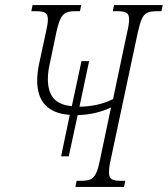

<svg xmlns="http://www.w3.org/2000/svg" viewBox="-20 -734 659 754"><path d="M220 -120 254 -283Q126 -292 126 -418Q126 -432 128 -449Q130 -466 133 -481L160 -606Q168 -640 168 -657Q168 -678 157 -684Q146 -690 122 -690H103L108 -714H299L294 -690H275Q252 -690 239 -684Q226 -678 217.5 -660Q209 -642 201 -606L177 -491Q173 -474 170.5 -457.5Q168 -441 168 -424Q168 -375 190 -348.5Q212 -322 262 -317L300 -494H330L292 -315Q367 -316 424 -345L479 -606Q483 -621 485 -635Q487 -649 487 -658Q487 -678 476 -684Q465 -690 442 -690H423L428 -714H619L614 -690H595Q572 -690 558.5 -684Q545 -678 537 -660Q529 -642 521 -606L415 -108Q411 -91 409.5 -78.5Q408 -66 408 -57Q408 -37 418.5 -30.5Q429 -24 452 -24H472L467 0H276L281 -24H299Q323 -24 336 -30Q349 -36 357.5 -54Q366 -72 373 -108L416 -312Q389 -299 356 -291Q323 -283 285 -282L250 -120Z"/></svg>

Font: Noto Serif ExtraCondensed ExtraLight
Style: Italic
Weight: 200
Width: 2
Italic angle: -12°
Designer: Monotype Design Team
Foundry: Monotype Imaging Inc.
Version: Version 2.014; ttfautohint (v1.8.4.7-5d5b)